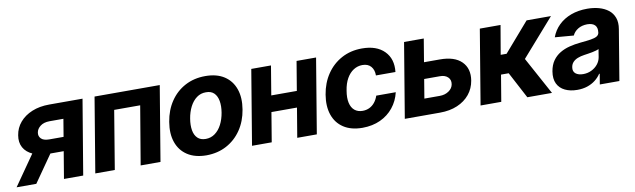

<svg xmlns="http://www.w3.org/2000/svg" viewBox="-66 -962 4572 1382"><g transform="rotate(-10 2220.0 -271.5)"><path d="M318.4 0 389.6 -427.2H287.6Q245.6 -426.8 220.7 -407.5Q195.8 -388.2 191.4 -362.3Q186.5 -335.4 204.6 -317.1Q222.7 -298.8 263.7 -298.8H418.5L401.4 -197.3H247.1Q176.8 -197.3 129.2 -218.3Q81.5 -239.3 60.5 -277.6Q39.6 -315.9 48.3 -366.7Q56.6 -419.9 91.1 -460.2Q125.5 -500.5 180.7 -523.2Q235.8 -545.9 306.6 -545.9H550.3L459 0ZM-27.8 0 170.4 -284.2H314.5L116.2 0Z M547.4 0 638.2 -545.9H1114.7L1023.9 0H878.9L950.7 -426.8H760.7L689.9 0Z M1358.9 10.7Q1275.4 10.3 1220.7 -25.4Q1166 -61 1143.8 -124.8Q1121.6 -188.5 1135.7 -272.9Q1149.4 -356.9 1191.9 -419.9Q1234.4 -482.9 1300 -517.8Q1365.7 -552.7 1448.2 -552.7Q1531.2 -552.7 1585.9 -517.1Q1640.6 -481.4 1662.8 -417.5Q1685.1 -353.5 1670.9 -268.6Q1657.2 -185.1 1614.5 -122.3Q1571.8 -59.6 1506.6 -24.7Q1441.4 10.3 1358.9 10.7ZM1374 -106.4Q1412.1 -106.4 1441.9 -128.2Q1471.7 -149.9 1491.2 -187.7Q1510.7 -225.6 1518.6 -273.4Q1526.4 -320.8 1519.8 -357.9Q1513.2 -395 1491.7 -416.3Q1470.2 -437.5 1432.6 -437Q1394.5 -437.5 1364.7 -415.5Q1335 -393.6 1315.4 -355.5Q1295.9 -317.4 1288.1 -269.5Q1280.3 -222.7 1286.6 -185.5Q1293 -148.4 1314.7 -127.4Q1336.4 -106.4 1374 -106.4Z M2127.4 -333 2107.9 -214.8H1823.2L1842.8 -333ZM1927.7 -545.9 1836.9 0H1692.9L1783.7 -545.9ZM2257.3 -545.9 2166.5 0H2023.4L2114.7 -545.9Z M2499.5 10.7Q2415.5 10.3 2361.6 -25.4Q2307.6 -61 2286.1 -124.3Q2264.6 -187.5 2278.3 -270.5Q2292 -354.5 2335 -418Q2377.9 -481.4 2444.1 -517.1Q2510.3 -552.7 2593.3 -552.7Q2699.7 -552.7 2756.1 -495.6Q2812.5 -438.5 2801.8 -343.8H2659.2Q2659.7 -384.3 2638.2 -409.4Q2616.7 -434.6 2575.7 -434.6Q2540.5 -434.6 2510.7 -415.5Q2481 -396.5 2460.4 -360.4Q2439.9 -324.2 2432.1 -272.5Q2423.3 -220.7 2431.6 -184.1Q2439.9 -147.5 2463.1 -128.4Q2486.3 -109.4 2521.5 -109.4Q2547.9 -109.4 2570.3 -119.9Q2592.8 -130.4 2609.6 -150.9Q2626.5 -171.4 2636.2 -200.2H2778.8Q2764.2 -137.7 2725.8 -90.1Q2687.5 -42.5 2630.1 -16.1Q2572.8 10.3 2499.5 10.7Z M2967.3 -377.4H3130.4Q3238.8 -377.9 3290.5 -326.2Q3342.3 -274.4 3328.1 -188Q3318.8 -131.8 3284.4 -89.6Q3250 -47.4 3194.6 -23.7Q3139.2 0 3066.9 0H2809.6L2900.4 -545.9H3044.4L2973.6 -119.1H3086.4Q3124.5 -119.1 3152.3 -138.2Q3180.2 -157.2 3185.1 -187Q3190.4 -218.8 3169.4 -238.8Q3148.4 -258.8 3110.8 -258.3H2947.8Z M3363.3 0 3454.1 -545.9H3605.5L3569.3 -334H3612.3L3795.9 -545.9H3974.1L3735.8 -274.4L3885.3 0H3705.1L3603 -193.4H3546.9L3514.6 0Z M4069.8 10.3Q4018.1 10.3 3980 -8.1Q3941.9 -26.4 3924.3 -62.5Q3906.7 -98.6 3915.5 -152.3Q3923.3 -198.2 3945.1 -228.8Q3966.8 -259.3 3998.5 -278.3Q4030.3 -297.4 4068.8 -307.1Q4107.4 -316.9 4148.4 -320.8Q4196.3 -325.2 4226.1 -329.8Q4255.9 -334.5 4271 -343.3Q4286.1 -352.1 4289.1 -369.1V-371.6Q4293.9 -405.3 4276.6 -423.6Q4259.3 -441.9 4220.7 -442.4Q4180.2 -441.9 4152.1 -424.3Q4124 -406.7 4111.8 -379.4L3974.6 -390.6Q3992.7 -440.4 4030 -476.8Q4067.4 -513.2 4120.6 -533Q4173.8 -552.7 4239.3 -552.7Q4284.7 -552.7 4324.2 -542Q4363.8 -531.2 4392.6 -509Q4421.4 -486.8 4434.3 -451.7Q4447.3 -416.5 4439 -368.2L4377.9 0H4234.9L4247.6 -76.2H4243.2Q4226.1 -50.3 4200.9 -31Q4175.8 -11.7 4143.1 -0.7Q4110.4 10.3 4069.8 10.3ZM4130.9 -94.2Q4163.6 -94.2 4191.4 -107.7Q4219.2 -121.1 4237.5 -143.8Q4255.9 -166.5 4260.7 -194.8L4270 -252.9Q4262.7 -248.5 4249.5 -244.9Q4236.3 -241.2 4220.7 -238Q4205.1 -234.9 4189.5 -232.7Q4173.8 -230.5 4161.6 -228.5Q4134.3 -224.6 4112.8 -216.1Q4091.3 -207.5 4077.9 -193.1Q4064.5 -178.7 4061 -157.2Q4055.7 -126.5 4075.4 -110.4Q4095.2 -94.2 4130.9 -94.2Z"/></g></svg>

Font: Inter Tight
Style: Bold Italic
Weight: 700
Italic angle: -9.39999°
Designer: Rasmus Andersson
Foundry: rsms
Version: Version 3.004